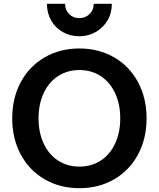

<svg xmlns="http://www.w3.org/2000/svg" viewBox="-20 -970 832 1006"><path d="M44 -350Q44 -456 88.8 -539.5Q133.6 -623 214 -669.5Q294.3 -716 396 -716Q497.7 -716 578 -669.5Q658.4 -623 703.2 -539.5Q748 -456 748 -350Q748 -244 703.2 -160.5Q658.4 -77 578 -30.5Q497.7 16 396 16Q294.3 16 214 -30.5Q133.6 -77 88.8 -160.5Q44 -244 44 -350ZM610 -350Q610 -424.6 583 -482.3Q556 -540 507.5 -571.5Q459 -603 396 -603Q333 -603 284.5 -571.5Q236 -540 209 -482.3Q182 -424.6 182 -350Q182 -275.4 209 -217.7Q236 -160 284.5 -128.5Q333 -97 396 -97Q459 -97 507.5 -128.5Q556 -160 583 -217.7Q610 -275.4 610 -350ZM226 -950H321Q321 -917 342.5 -896Q364 -875 395.5 -875Q427 -875 449 -896Q471 -917 471 -950H566Q566 -901 543 -862.5Q520 -824 481 -802Q441.9 -780 395.5 -780Q349.1 -780 310 -801.5Q271 -823 248.5 -862Q226 -901 226 -950Z"/></svg>

Font: Uncut Sans Variable
Style: Regular
Weight: 400
Designer: Kasper Nordkvist
Foundry: UNCUT.wtf
Version: Version 1.304;Glyphs 3.2 (3246)